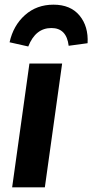

<svg xmlns="http://www.w3.org/2000/svg" viewBox="-20 -802 395 822"><path d="M172 0H32L106 -530H246ZM21 -621Q37 -693 87 -737.5Q137 -782 209 -782Q282 -782 320.5 -735.5Q359 -689 355 -617L274 -606Q265 -682 200 -682Q132 -682 101 -603Z"/></svg>

Font: Fira Sans SemiBold
Style: Italic
Weight: 600
Italic angle: -8°
Designer: bBox Type GmbH & Carrois Corporate GbR & Edenspiekermann AG
Foundry: bBox Type GmbH & Carrois Corporate GbR & Edenspiekermann AG
Version: Version 4.301